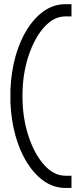

<svg xmlns="http://www.w3.org/2000/svg" viewBox="-20 -907 398 935"><path d="M328.1 8.3H298.3Q226.1 8.3 167 -46.9Q107.9 -102.1 72 -196Q36.1 -290 30.8 -409.2V-469.2Q36.1 -588.4 72 -682.4Q107.9 -776.4 167 -831.5Q226.1 -886.7 298.3 -886.7H328.1V-827.1H298.3Q241.7 -827.1 194.3 -773.9Q147 -720.7 118.2 -632.6Q89.4 -544.4 89.4 -439.5Q89.4 -334 118.2 -245.8Q147 -157.7 194.3 -104.5Q241.7 -51.3 298.3 -51.3H328.1Z"/></svg>

Font: Ignotum
Style: Regular
Weight: 400
Designer: GGBot
Version: 0.10